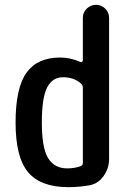

<svg xmlns="http://www.w3.org/2000/svg" viewBox="-20 -770 540 800"><path d="M242.2 -448.2Q198.2 -448.2 176.3 -405.3Q154.3 -362.3 154.3 -259.8Q154.3 -153.3 180.7 -110.8Q207 -68.4 259.8 -68.4Q290 -68.4 314.5 -77.1Q325.2 -80.1 325.2 -91.8V-403.3Q325.2 -415 317.4 -421.9Q288.1 -448.2 242.2 -448.2ZM264.6 9.8Q150.4 9.8 97.7 -51.8Q44.9 -113.3 44.9 -259.8Q44.9 -403.3 90.3 -466.8Q135.7 -530.3 230.5 -530.3Q273.4 -530.3 315.4 -511.7Q319.3 -510.7 322.3 -512.7Q325.2 -514.6 325.2 -518.6V-695.3Q325.2 -718.8 341.8 -734.4Q358.4 -750 380.4 -750Q402.3 -750 418.5 -733.9Q434.6 -717.8 434.6 -695.3V-108.4Q434.6 -69.3 412.1 -37.1Q389.6 -4.9 353.5 2Q308.6 9.8 264.6 9.8Z"/></svg>

Font: Rounded-X Mgen+ 1mn medium
Style: Regular
Weight: 500
Designer: [Source Han Sans]
Ryoko NISHIZUKA  (kana & ideographs); Paul D. Hunt (Latin, Greek & Cyrillic); Wenlong ZHANG  (bopomofo
Version: Version 1.059.20150602